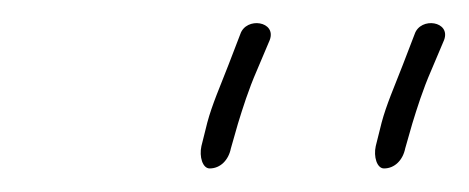

<svg xmlns="http://www.w3.org/2000/svg" viewBox="-20 -607 398 163"><path d="M151 -483C149 -474 152 -464 158 -464C167 -464 174 -471 176 -481L182 -502C186 -515 191 -531 198 -547L209 -573C215 -589 189 -593 184 -578L174 -552C167 -534 160 -518 156 -503ZM299 -483C297 -474 300 -464 306 -464C315 -464 322 -471 324 -481L330 -502C334 -515 339 -531 346 -547L357 -573C363 -589 337 -593 332 -578L322 -552C315 -534 308 -518 304 -503Z"/></svg>

Font: Stray Cat
Style: LtObl
Weight: 300
Version: Version 1.0